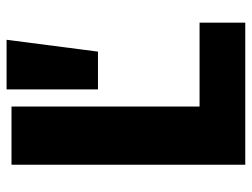

<svg xmlns="http://www.w3.org/2000/svg" viewBox="-111 -645 766 584"><g transform="rotate(-90 272.0 -353.0)"><path d="M240 -129H495V10H63V-701H240ZM292 -716H443L407 -438H292Z"/></g></svg>

Font: Repo ExtraBold
Style: Bold
Weight: 700
Designer: Stefan Peev
Foundry: Context Ltd
Version: Version 1.502